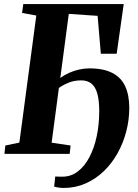

<svg xmlns="http://www.w3.org/2000/svg" viewBox="-20 -763 682 952"><path d="M321 -694 279 -376.5Q299 -391 322.8 -401.8Q346.5 -412.5 372.2 -418.2Q398 -424 423 -424Q493.5 -424 537.2 -401.2Q581 -378.5 601 -334.8Q621 -291 621 -228Q621 -168.5 606 -111Q591 -53.5 562.8 -3Q534.5 47.5 494.5 86Q454.5 124.5 404 146.8Q353.5 169 295 169Q285 169 270.5 167Q256 165 248.5 162L254 112Q261 112.5 270.5 112.8Q280 113 289.5 113Q332 113 365.8 87.2Q399.5 61.5 423.2 16.5Q447 -28.5 459.5 -87.2Q472 -146 472 -212Q472 -263.5 463 -297.2Q454 -331 434.2 -347.8Q414.5 -364.5 383 -364.5Q350 -364.5 323.2 -354.2Q296.5 -344 272 -327L236 -55.5L330 -41.5L325.5 0H2L6.5 -41.5L76 -56L160 -686L89.5 -699L95.5 -743H593.5L558.5 -496.5H480L464 -684.5Z"/></svg>

Font: Merriweather 48pt ExtraBold
Style: Italic
Weight: 800
Italic angle: -7.8°
Version: Version 2.101